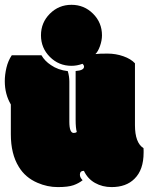

<svg xmlns="http://www.w3.org/2000/svg" viewBox="-26 -761 611 790"><path d="M277.3 -213.9Q259.3 -213.9 259.3 -260.3V-425.3Q259.3 -446.8 252.9 -468.3Q212.4 -473.1 183.6 -493.2Q158.2 -509.8 144.5 -533.7H22.5Q7.3 -511.2 0.5 -482.4Q-6.3 -453.6 -6.3 -426.8Q-6.3 -373.5 18.6 -331.1V-208.5Q18.6 -127.4 51.3 -74.7Q78.1 -30.3 128.4 -8.8Q168.9 8.8 211.7 8.8Q254.4 8.8 276.4 1Q298.3 -6.8 314 -19.5Q302.7 -30.8 302.7 -42Q302.7 -58.1 319.3 -58.1Q334.5 -25.4 365 -8.3Q395.5 8.8 433.1 8.8Q493.2 8.8 527.3 -25.4Q564.9 -62 564.9 -133.3V-142.1Q564.9 -148.9 564.5 -151.4Q529.3 -173.3 529.3 -246.1V-500.5Q512.7 -518.6 481.7 -529.5Q450.7 -540.5 416.3 -540.5Q381.8 -540.5 366.7 -538.6Q377.4 -548.8 385.5 -571.8Q393.6 -594.7 393.6 -615.7Q393.6 -668 356.9 -704.6Q320.3 -741.2 268.1 -741.2Q215.8 -741.2 179.2 -704.6Q142.6 -668 142.6 -615.7Q142.6 -563.5 179.2 -526.9Q215.8 -490.2 268.1 -490.2Q291 -490.2 313.5 -498.5Q319.8 -492.7 319.8 -486.8Q319.8 -471.2 285.2 -468.8V-268.1Q285.2 -233.9 290 -217.8Q285.2 -213.9 277.3 -213.9Z"/></svg>

Font: Friends & Family
Style: Regular
Weight: 400
Designer: Sarang Kulkarni, Maithili Shingre, Noopur Datye
Foundry: Ek Type
Version: Version 1.000;hotconv 1.0.117;makeotfexe 2.5.65602